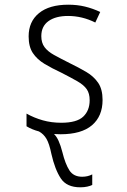

<svg xmlns="http://www.w3.org/2000/svg" viewBox="-20 -562 540 818"><path d="M238 10Q224 10 210 9Q231 28 246 87Q258 136 275.5 163.5Q293 191 330 191Q354 191 373 181V226Q365 230 352 233Q339 236 322 236Q264 236 239 198Q214 160 199 94Q190 50 178 29.5Q166 9 146 -2Q116 -10 93 -24V-78Q125 -60 162 -49.5Q199 -39 241 -39Q307 -39 334.5 -65Q362 -91 362 -135Q362 -164 349.5 -182Q337 -200 310 -215.5Q283 -231 242 -252Q201 -271 169.5 -290Q138 -309 120 -336Q102 -363 102 -407Q102 -470 146 -506Q190 -542 271 -542Q309 -542 342 -534Q375 -526 407 -511L386 -466Q330 -494 270 -494Q217 -494 186.5 -472Q156 -450 156 -408Q156 -380 169.5 -361.5Q183 -343 210 -328Q237 -313 277 -293Q316 -274 347.5 -255.5Q379 -237 398 -209.5Q417 -182 417 -136Q417 -67 372 -28.5Q327 10 238 10Z"/></svg>

Font: Noto Sans Mono ExtraCondensed Light
Style: Regular
Weight: 300
Width: 2
Designer: Monotype Design Team
Foundry: Monotype Imaging Inc.
Version: Version 2.014; ttfautohint (v1.8.4.7-5d5b)